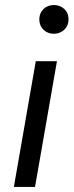

<svg xmlns="http://www.w3.org/2000/svg" viewBox="-20 -742 292 762"><path d="M35 0 122 -499H206L119 0ZM194 -608Q169 -608 152.5 -624Q136 -640 136 -665Q136 -690 152.5 -706Q169 -722 194 -722Q218 -722 235 -706.5Q252 -691 252 -665Q252 -640 235 -624Q218 -608 194 -608Z"/></svg>

Font: DM Sans 20pt
Style: Italic
Weight: 400
Italic angle: -10°
Version: Version 4.004;gftools[0.9.30]